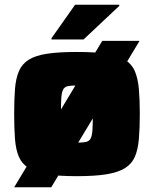

<svg xmlns="http://www.w3.org/2000/svg" viewBox="-20 -738 651 813"><path d="M40 55 413 -565H571L197 55ZM305 8Q229 8 179.5 0Q130 -8 101.5 -26Q73 -44 60 -74Q47 -104 43.5 -149Q40 -194 40 -255Q40 -317 43.5 -361.5Q47 -406 60 -436.5Q73 -467 101.5 -485Q130 -503 179.5 -510.5Q229 -518 305 -518Q382 -518 431 -510.5Q480 -503 509 -485Q538 -467 551 -436.5Q564 -406 568 -361.5Q572 -317 572 -255Q572 -194 568 -149Q564 -104 551 -74Q538 -44 509 -26Q480 -8 431 0Q382 8 305 8ZM305 -134Q330 -134 344 -137Q358 -140 364 -152Q370 -164 371.5 -188.5Q373 -213 373 -255Q373 -298 371.5 -322Q370 -346 364 -358Q358 -370 344.5 -373Q331 -376 305 -376Q280 -376 266.5 -373Q253 -370 247 -358Q241 -346 239.5 -322Q238 -298 238 -255Q238 -213 239.5 -188.5Q241 -164 247 -152Q253 -140 267 -137Q281 -134 305 -134ZM198 -571V-576L298 -718H485V-713L334 -571Z"/></svg>

Font: Saira SemiExpanded ExtraBold
Style: Regular
Weight: 800
Width: 6
Designer: Hector Gatti with collaboration of the Omnibus-Type team
Foundry: Omnibus-Type
Version: Version 1.101